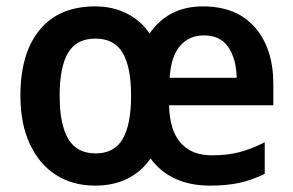

<svg xmlns="http://www.w3.org/2000/svg" viewBox="-20 -572 919 602"><path d="M616 -552Q722 -552 779.5 -486Q837 -420 837 -308V-242H510Q512 -163 546.5 -124Q581 -85 644 -85Q693 -85 731 -95Q769 -105 810 -126V-27Q772 -8 732 1Q692 10 639 10Q515 10 452 -75Q423 -33 379 -11.5Q335 10 279 10Q208 10 155.5 -23.5Q103 -57 73.5 -120.5Q44 -184 44 -272Q44 -405 104.5 -478.5Q165 -552 279 -552Q332 -552 376 -530.5Q420 -509 449 -467Q508 -552 616 -552ZM619 -461Q573 -461 544.5 -428Q516 -395 512 -328H722Q721 -387 696 -424Q671 -461 619 -461ZM279 -451Q220 -451 193.5 -406.5Q167 -362 167 -272Q167 -182 194 -136.5Q221 -91 280 -91Q338 -91 364.5 -136Q391 -181 391 -272Q391 -362 364.5 -406.5Q338 -451 279 -451Z"/></svg>

Font: Noto Sans Telugu SemiCondensed SemiBold
Style: Regular
Weight: 600
Width: 4
Designer: Jelle Bosma - Monotype Design Team
Foundry: Monotype Imaging Inc.
Version: Version 2.005; ttfautohint (v1.8.4.7-5d5b)